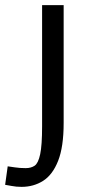

<svg xmlns="http://www.w3.org/2000/svg" viewBox="-28 -715 364 748"><path d="M56 13Q35 13 17.5 9.5Q0 6 -8 5L2 -67Q11 -66 30 -63Q49 -60 72 -60Q93 -60 107 -69.5Q121 -79 128.5 -114Q136 -149 136 -223V-695H220V-236Q220 -143 198.5 -88.5Q177 -34 140 -10.5Q103 13 56 13Z"/></svg>

Font: Ruda
Style: Regular
Weight: 400
Designer: Mariela Monsalve and Angelina Sanchez
Foundry: Mariela Monsalve and Angelina Sanchez
Version: Version 2.000